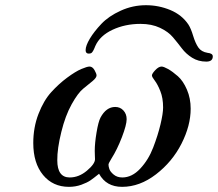

<svg xmlns="http://www.w3.org/2000/svg" viewBox="-20 -707 838 738"><path d="M107.9 -157.2Q107.9 -217.3 127.9 -269Q147.9 -320.8 177 -352.8Q206.1 -384.8 238 -408.4Q270 -432.1 292.5 -441.7Q314.9 -451.2 324.2 -451.2Q335.4 -451.2 343.3 -437.5Q351.1 -423.8 351.1 -417Q351.1 -408.2 335.9 -395.5Q320.8 -382.8 300.3 -366.5Q279.8 -350.1 255.4 -306.2Q231 -262.2 215.8 -200.2Q199.7 -135.3 200.2 -90.8Q200.2 -24.9 248 -24.9Q283.2 -24.9 314.2 -51Q345.2 -77.1 345.2 -95.2Q345.2 -98.1 344.7 -108.2Q344.2 -118.2 344.2 -127Q344.2 -156.7 351.1 -197.8Q357.9 -238.8 366.2 -254.9Q388.2 -295.9 422.9 -295.9Q441.9 -295.9 454.3 -282.5Q466.8 -269 466.8 -249Q466.8 -227.1 448.5 -179.4Q430.2 -131.8 408.2 -97.2Q397 -79.1 397 -74.2Q397 -67.4 400.4 -57.1Q403.8 -46.9 417 -35.9Q430.2 -24.9 450.2 -24.9Q487.3 -24.9 519 -58.8Q550.8 -92.8 568.8 -139.9Q586.9 -187 596.9 -229Q606.9 -271 606.9 -293.9Q606.9 -330.1 596.4 -356.4Q585.9 -382.8 575 -397Q564 -411.1 564 -417Q564 -423.8 576.9 -437.5Q589.8 -451.2 601.1 -451.2Q608.9 -451.2 626 -441.7Q643.1 -432.1 663.6 -414.1Q684.1 -396 698.5 -362.5Q712.9 -329.1 712.9 -289.1Q712.9 -224.1 677.5 -154.5Q642.1 -85 579.6 -36.9Q517.1 11.2 449.2 11.2Q388.2 11.2 360.8 -39.1Q340.8 -22.9 327.9 -13.9Q314.9 -4.9 292.5 3.2Q270 11.2 245.1 11.2Q183.1 11.2 145.5 -34.4Q107.9 -80.1 107.9 -157.2ZM309.1 -514.2Q309.1 -531.2 325.4 -558.6Q341.8 -585.9 369.9 -615.5Q397.9 -645 444.1 -666Q490.2 -687 541 -687Q589.8 -687 634.5 -668.5Q679.2 -649.9 704.1 -612.8Q713.9 -597.7 722.4 -569.3Q731 -541 742.4 -524.4Q753.9 -507.8 777.8 -503.9Q797.9 -502 797.9 -490.2Q797.9 -470.2 772.9 -470.2Q742.2 -470.2 718.5 -485.1Q694.8 -500 679 -521Q663.1 -542 645 -563.5Q627 -585 595 -600.1Q563 -615.2 520 -615.2Q460.9 -615.2 412.4 -592.5Q363.8 -569.8 346.2 -529.8Q345.2 -526.9 343 -522Q340.8 -517.1 339.4 -514.2Q337.9 -511.2 335.4 -507.6Q333 -503.9 329.6 -502.4Q326.2 -501 320.8 -501Q309.1 -501 309.1 -514.2Z"/></svg>

Font: CMU Serif
Style: BoldItalic
Weight: 700
Italic angle: -14.04°
Version: Version 0.7.0